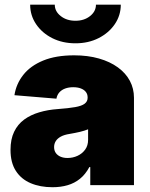

<svg xmlns="http://www.w3.org/2000/svg" viewBox="-20 -782 634 811"><path d="M201.7 8.8Q149.4 8.8 109.4 -8.3Q69.3 -25.4 46.9 -60.3Q24.4 -95.2 24.4 -148.9Q24.4 -193.8 39.6 -225.3Q54.7 -256.8 82 -276.9Q109.4 -296.9 145.8 -307.6Q182.1 -318.4 224.1 -321.3Q270 -324.7 297.6 -329.6Q325.2 -334.5 337.6 -344Q350.1 -353.5 350.1 -368.7V-370.6Q350.1 -384.3 342.5 -393.8Q335 -403.3 321.5 -408.4Q308.1 -413.6 289.1 -413.6Q270.5 -413.6 255.6 -408.2Q240.7 -402.8 231 -392.1Q221.2 -381.3 218.3 -365.2L41 -379.9Q48.3 -427.7 78.4 -465.8Q108.4 -503.9 162.1 -526.1Q215.8 -548.3 293 -548.3Q351.1 -548.3 397.9 -534.9Q444.8 -521.5 478 -497.3Q511.2 -473.1 528.6 -440.4Q545.9 -407.7 545.9 -369.1V0H361.3V-76.2H357.4Q340.8 -45.4 317.9 -26.9Q294.9 -8.3 265.9 0.2Q236.8 8.8 201.7 8.8ZM265.1 -114.7Q287.6 -114.7 307.4 -123.8Q327.1 -132.8 339.6 -149.9Q352.1 -167 352.1 -191.4V-235.8Q344.2 -232.9 335.7 -230Q327.1 -227.1 317.1 -224.9Q307.1 -222.7 296.6 -220.5Q286.1 -218.3 273.9 -216.3Q251.5 -212.9 237.1 -205.1Q222.7 -197.3 215.6 -186Q208.5 -174.8 208.5 -160.6Q208.5 -146 215.8 -135.7Q223.1 -125.5 235.8 -120.1Q248.5 -114.7 265.1 -114.7ZM298.8 -599.1Q244.1 -599.1 200.9 -620.8Q157.7 -642.6 132.6 -679.7Q107.4 -716.8 107.4 -762.2H211.4Q211.4 -733.9 236.6 -714.1Q261.7 -694.3 298.8 -694.3Q335.4 -694.3 360.4 -714.1Q385.3 -733.9 385.3 -762.2H490.2Q490.2 -717.3 465.1 -680.2Q439.9 -643.1 396.7 -621.1Q353.5 -599.1 298.8 -599.1Z"/></svg>

Font: Inter 17pt Black
Style: Regular
Weight: 900
Version: Version 4.001;git-66647c0bb